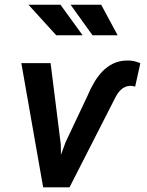

<svg xmlns="http://www.w3.org/2000/svg" viewBox="-20 -797 627 817"><path d="M238.8 -181.6 195.3 -528.3H70.8L163.6 0H275.9L470.7 -381.8Q475.1 -390.6 481.2 -399.7Q487.3 -408.7 495.1 -415.5Q502.4 -422.4 512 -426.8Q521.5 -431.2 532.7 -431.6Q538.1 -432.1 543.9 -430.9Q549.8 -429.7 555.2 -428.7L577.1 -527.8Q564.5 -533.7 551.3 -536.6Q538.1 -539.6 523.9 -539.6Q489.3 -539.6 462.6 -526.9Q436 -514.2 415.5 -492.7Q395 -471.2 379.4 -444.1Q363.8 -417 352.1 -388.7L259.3 -192.4L239.3 -138.2ZM331.5 -647 237.3 -776.9H101.1L219.2 -647ZM480.5 -647 410.6 -776.9H280.3L373.5 -647Z"/></svg>

Font: Roboto Mono SemiBold
Style: Italic
Weight: 600
Italic angle: -10°
Monospace: yes
Designer: Google
Version: Version 3.000